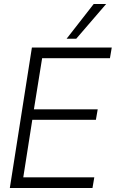

<svg xmlns="http://www.w3.org/2000/svg" viewBox="-20 -937 577 957"><path d="M29 0 139 -700H537L528 -647H190L149 -392H467L458 -340H141L96 -53H450L441 0ZM312 -744 447 -917H509L360 -744Z"/></svg>

Font: Georama ExtraCondensed Thin Light
Style: Italic
Weight: 300
Italic angle: -9°
Version: Version 1.001